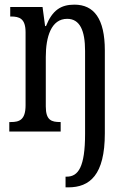

<svg xmlns="http://www.w3.org/2000/svg" viewBox="-20 -566 549 826"><path d="M262 240H274C366 240 431 187 431 8V-349C431 -486 384 -546 300 -546C242 -546 205 -522 178 -454H174L163 -536H24V-495H27C64 -495 90 -486 90 -427V-113C90 -50 63 -41 27 -41H20V0H241V-41H239C202 -41 177 -48 177 -108V-321C177 -407 200 -485 269 -485C324 -485 346 -434 346 -347V10C346 152 317 194 267 194H262Z"/></svg>

Font: Noto Serif Sinhala ExtraCondensed
Style: Regular
Weight: 400
Width: 2
Designer: Jelle Bosma - Monotype Design Team
Foundry: Monotype Imaging Inc.
Version: Version 2.007